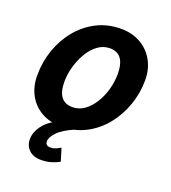

<svg xmlns="http://www.w3.org/2000/svg" viewBox="-133 -633 829 929"><g transform="rotate(20 281.0 -168.5)"><path d="M27 -183Q27 -252 49 -315Q71 -378 111.5 -427Q152 -476 208 -504.5Q264 -533 333 -533Q389 -533 432.5 -508.5Q476 -484 501 -440Q526 -396 526 -338Q526 -272 504 -209.5Q482 -147 441.5 -97Q401 -47 344.5 -18Q288 11 220 11Q163 11 119.5 -13Q76 -37 51.5 -81Q27 -125 27 -183ZM161 -199Q161 -96 239 -96Q273 -96 300.5 -116Q328 -136 348.5 -169Q369 -202 380 -242Q391 -282 391 -321Q391 -426 314 -426Q280 -426 252 -405.5Q224 -385 204 -351.5Q184 -318 172.5 -278Q161 -238 161 -199ZM99 120Q99 85 123 51.5Q147 18 185 0H293Q231 26 205.5 53.5Q180 81 180 100Q180 124 206 124Q220 124 232 119Q244 114 257 106L277 171Q259 182 235 189Q211 196 183 196Q143 196 121 174Q99 152 99 120Z"/></g></svg>

Font: Radio Canada SemiBold
Style: Italic
Weight: 600
Italic angle: -12°
Designer: Charles Daoud, Etienne Aubert Bonn, Alexandre Saumier Demers, Jacques Le Bailly
Foundry: Radio-Canada
Version: Version 2.104; ttfautohint (v1.8.4.7-5d5b);gftools[0.9.28.de